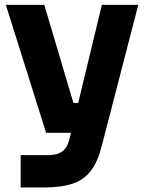

<svg xmlns="http://www.w3.org/2000/svg" viewBox="-20 -568 610 804"><path d="M66.5 217V81.5H181Q206.8 81.5 224.6 74.9Q242.5 68.2 253.9 53.1Q265.2 38 271.5 11.8L406.5 -547.5H559L405.8 44.2Q389.8 108.5 361.1 146.5Q332.5 184.5 285 200.8Q237.5 217 164.5 217ZM238.5 -12V-137H354.5V-12ZM173 -12 4.5 -547.5H165.5L324.5 -12Z"/></svg>

Font: SVN-Sora Variable
Style: Regular
Weight: 400
Designer: Jonathan Barnbrook, Julián Moncada
Foundry: Barnbrook Fonts
Version: Version 2.000 - Viet hoa boi STYLEno.1 Fonts